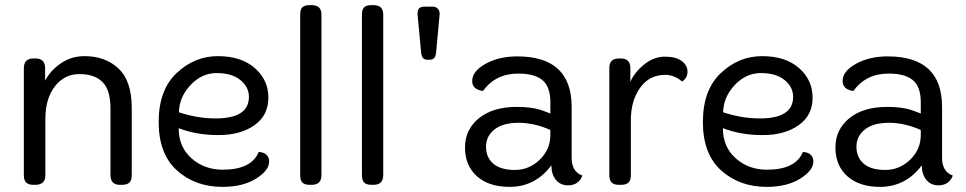

<svg xmlns="http://www.w3.org/2000/svg" viewBox="-20 -721 3769 749"><path d="M111 -493H118Q156 -493 156 -455V-406Q175 -444 216 -473Q257 -502 310 -502Q391 -502 442.5 -453.5Q494 -405 494 -300V-38Q494 -18 485 -9Q476 0 456 0H448Q411 0 411 -38V-297Q411 -370 380 -401Q349 -432 290 -432Q231 -432 194 -384Q157 -336 157 -257V-38Q157 0 118 0H111Q91 0 82 -9Q73 -18 73 -38V-455Q73 -493 111 -493Z M677 -221Q677 -148 727 -103.5Q777 -59 849 -59Q961 -59 989 -128Q1006 -128 1018 -118.5Q1030 -109 1030 -91Q1030 -56 978.5 -24Q927 8 848 8Q742 8 670.5 -56Q599 -120 599 -245Q599 -370 669 -436Q739 -502 830 -502Q921 -502 974 -455.5Q1027 -409 1027 -340Q1027 -271 972.5 -232.5Q918 -194 832 -194Q746 -194 677 -221ZM678 -283Q750 -259 821 -259Q951 -259 951 -343Q951 -382 917.5 -409Q884 -436 825.5 -436Q767 -436 723 -389Q679 -342 678 -283Z M1189 -701H1196Q1234 -701 1234 -664V-38Q1234 0 1196 0H1189Q1168 0 1159.5 -9Q1151 -18 1151 -38V-664Q1151 -684 1159.5 -692.5Q1168 -701 1189 -701Z M1430 -701H1437Q1475 -701 1475 -664V-38Q1475 0 1437 0H1430Q1409 0 1400.5 -9Q1392 -18 1392 -38V-664Q1392 -684 1400.5 -692.5Q1409 -701 1430 -701Z M1657 -488H1647Q1626 -488 1623 -514L1609 -664V-670Q1609 -695 1635 -695H1668Q1680 -695 1687.5 -687.5Q1695 -680 1695 -668V-664L1681 -514Q1678 -488 1657 -488Z M1998 -501Q2210 -501 2210 -304V-106Q2210 -51 2252 -36Q2237 2 2196 2Q2166 2 2148.5 -19.5Q2131 -41 2131 -76Q2068 8 1968 8Q1887 8 1840.5 -33.5Q1794 -75 1794 -145.5Q1794 -216 1848.5 -260Q1903 -304 1996 -304Q2052 -304 2090 -292Q2121 -281 2127 -278V-322Q2127 -383 2096 -408.5Q2065 -434 2002 -434Q1913 -434 1864 -366Q1822 -372 1822 -405Q1822 -443 1874 -472Q1926 -501 1998 -501ZM2127 -214Q2064 -242 2003 -242Q1942 -242 1909 -216Q1876 -190 1876 -148.5Q1876 -107 1904.5 -82.5Q1933 -58 1988.5 -58Q2044 -58 2085.5 -98Q2127 -138 2127 -195Z M2395 -493H2401Q2439 -493 2439 -456V-402Q2456 -440 2493.5 -470Q2531 -500 2574 -500Q2617 -500 2639.5 -483Q2662 -466 2662 -441.5Q2662 -417 2641 -403Q2610 -429 2575 -429Q2513 -429 2477 -378.5Q2441 -328 2441 -252V-38Q2441 -18 2432 -9Q2423 0 2403 0H2395Q2375 0 2366 -9Q2357 -18 2357 -38V-456Q2357 -493 2395 -493Z M2800 -221Q2800 -148 2850 -103.5Q2900 -59 2972 -59Q3084 -59 3112 -128Q3129 -128 3141 -118.5Q3153 -109 3153 -91Q3153 -56 3101.5 -24Q3050 8 2971 8Q2865 8 2793.5 -56Q2722 -120 2722 -245Q2722 -370 2792 -436Q2862 -502 2953 -502Q3044 -502 3097 -455.5Q3150 -409 3150 -340Q3150 -271 3095.5 -232.5Q3041 -194 2955 -194Q2869 -194 2800 -221ZM2801 -283Q2873 -259 2944 -259Q3074 -259 3074 -343Q3074 -382 3040.5 -409Q3007 -436 2948.5 -436Q2890 -436 2846 -389Q2802 -342 2801 -283Z M3443 -501Q3655 -501 3655 -304V-106Q3655 -51 3697 -36Q3682 2 3641 2Q3611 2 3593.5 -19.5Q3576 -41 3576 -76Q3513 8 3413 8Q3332 8 3285.5 -33.5Q3239 -75 3239 -145.5Q3239 -216 3293.5 -260Q3348 -304 3441 -304Q3497 -304 3535 -292Q3566 -281 3572 -278V-322Q3572 -383 3541 -408.5Q3510 -434 3447 -434Q3358 -434 3309 -366Q3267 -372 3267 -405Q3267 -443 3319 -472Q3371 -501 3443 -501ZM3572 -214Q3509 -242 3448 -242Q3387 -242 3354 -216Q3321 -190 3321 -148.5Q3321 -107 3349.5 -82.5Q3378 -58 3433.5 -58Q3489 -58 3530.5 -98Q3572 -138 3572 -195Z"/></svg>

Font: Merge One
Style: Regular
Weight: 400
Designer: Kosal Sen
Foundry: Philatype
Version: Version 1.001